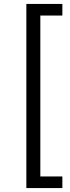

<svg xmlns="http://www.w3.org/2000/svg" viewBox="-20 -762 358 976"><path d="M114 194V-742H297V-683H185V135H297V194Z"/></svg>

Font: Belfius21
Style: Regular
Weight: 400
Designer: Montserrat's base design by Julieta Ulanovsky, modified by Coast SPRL for Belfius Bank NV.
Foundry: Montserrat's base design by Julieta Ulanovsky, modified by Coast SPRL for Belfius Bank NV.
Version: Version 2.000;FEAKit 1.0